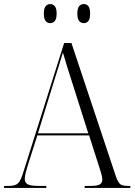

<svg xmlns="http://www.w3.org/2000/svg" viewBox="-21 -926 667 946"><path d="M-1 0V-10H24Q55 -10 68.5 -23.5Q82 -37 95 -81L295 -714H331L550 -57Q560 -28 571 -19Q582 -10 608 -10H621V0H396V-10H424Q459 -10 471 -17.5Q483 -25 483 -42Q483 -54 477 -74Q471 -94 466 -109L418 -259H163L118 -118Q113 -102 107 -80Q101 -58 101 -45Q101 -26 115.5 -18Q130 -10 169 -10H207V0ZM166 -269H414L343 -493Q325 -549 311.5 -592Q298 -635 289 -667Q279 -633 267.5 -597Q256 -561 243 -519ZM392 -812Q378 -812 369 -822.5Q360 -833 360 -859Q360 -885 369 -895.5Q378 -906 392 -906Q406 -906 414.5 -895.5Q423 -885 423 -859Q423 -833 414.5 -822.5Q406 -812 392 -812ZM226 -812Q213 -812 204 -822.5Q195 -833 195 -859Q195 -885 204 -895.5Q213 -906 226 -906Q240 -906 249 -895.5Q258 -885 258 -859Q258 -833 249 -822.5Q240 -812 226 -812Z"/></svg>

Font: Noto Serif Display SemiCondensed Light
Style: Regular
Weight: 300
Width: 4
Designer: Monotype Design Team
Foundry: Monotype Imaging Inc.
Version: Version 2.009